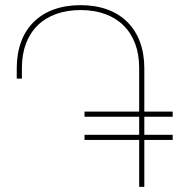

<svg xmlns="http://www.w3.org/2000/svg" viewBox="-20 -725 690 745"><path d="M293 -705C138 -705 45 -613 45 -460V-420H65V-462C65 -601 151 -686 293 -686C434 -686 520 -601 520 -462V-292H308V-272H520V-202H308V-182H520V0H540V-182H650V-202H540V-272H650V-292H540V-460C540 -612 447 -705 293 -705Z"/></svg>

Font: Fixel Display Thin
Style: Regular
Weight: 100
Designer: AlfaBravo + MacPaw
Foundry: Kyrylo Tkachov, Marchela Mozhyna, Serhii Makarenko, Maria Weinstein, Zakhar Kryvoshyya
Version: Version 1.211